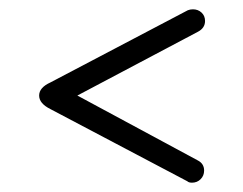

<svg xmlns="http://www.w3.org/2000/svg" viewBox="-20 -475 521 412"><path d="M405 -407 146 -270 404 -131Q418 -124 418 -109Q418 -98 410.5 -90.5Q403 -83 392 -83Q385 -83 382 -86L88 -241Q64 -253 64 -270Q64 -287 88 -298L383 -453Q388 -455 394 -455Q405 -455 412.5 -448Q420 -441 420 -430Q420 -415 405 -407Z"/></svg>

Font: Libertine Sup
Style: Regular
Weight: 400
Designer: Bastien Sozeau
Foundry: NBR — Bastien Sozeau
Version: Version 2.003; ttfautohint (v1.8.4.7-5d5b);gftools[0.9.33]